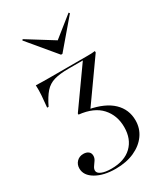

<svg xmlns="http://www.w3.org/2000/svg" viewBox="-209 -752 896 1034"><g transform="rotate(-30 238.5 -235.0)"><path d="M196 192.7Q121.8 192.7 73.8 164.9Q25.8 137.1 25.8 93.5Q25.8 68.5 41.9 52Q58.1 35.5 83.1 35.5Q102.4 35.5 114.1 44.8Q125.8 54 125.8 71Q125.8 85.5 117.3 98Q108.9 110.5 100.8 121.8Q92.7 133.1 92.7 145.2Q92.7 161.3 115.3 171Q137.9 180.6 175.8 180.6Q257.3 180.6 302 137.5Q346.8 94.4 346.8 20.2Q346.8 -52.4 302.4 -101.6Q258.1 -150.8 166.9 -160.5V-167.7L333.1 -401.6H243.5Q189.5 -401.6 154.8 -391.5Q120.2 -381.5 96.4 -354.4Q72.6 -327.4 48.4 -277.4H39.5Q43.5 -315.3 46 -348.4Q48.4 -381.5 46.8 -412.1Q67.7 -411.3 89.5 -410.9Q111.3 -410.5 132.3 -410.5H243.5H317.7Q345.2 -410.5 362.5 -410.5Q379.8 -410.5 391.9 -410.9Q404 -411.3 414.5 -412.9V-404L235.5 -151.6L227.4 -158.1Q321.8 -140.3 369.8 -94.4Q417.7 -48.4 417.7 19.4Q417.7 69.4 389.9 108.5Q362.1 147.6 312.1 170.2Q262.1 192.7 196 192.7ZM395.2 -662.9 400 -656.5 255.6 -487.1H246.8L104.8 -657.3L109.7 -662.9L287.1 -552.4L258.9 -554Z"/></g></svg>

Font: Playfair 144pt SemiExpanded Light
Style: Regular
Weight: 300
Width: 6
Designer: Claus Eggers Sørensen
Foundry: Claus Eggers Sørensen
Version: Version 2.203